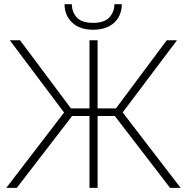

<svg xmlns="http://www.w3.org/2000/svg" viewBox="-20 -905 903 925"><path d="M301.3 -346.2 27.3 -710.9H76.7L321.8 -382.8H426.3L425.8 -346.2ZM329.6 -349.1 61 0H10.3L304.7 -383.8ZM450.2 -710.9V0H411.1V-710.9ZM832.5 -710.9 558.1 -346.2H435.1V-382.8H538.6L783.2 -710.9ZM799.3 0 530.8 -349.1 555.2 -383.8 850.1 0ZM531.2 -884.8H566.9Q566.9 -848.6 550.5 -820.8Q534.2 -793 503.2 -777.3Q472.2 -761.7 429.2 -761.7Q364.7 -761.7 327.9 -796.1Q291 -830.6 291 -884.8H326.2Q326.2 -848.1 349.4 -821.5Q372.6 -794.9 429.2 -794.9Q483.4 -794.9 507.3 -821.8Q531.2 -848.6 531.2 -884.8Z"/></svg>

Font: Roboto ExtraLight
Style: Regular
Weight: 250
Designer: Christian Robertson
Foundry: Google
Version: Version 3.009; 2024